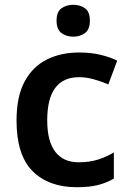

<svg xmlns="http://www.w3.org/2000/svg" viewBox="-20 -771 541 801"><path d="M300 10Q183 10 116 -57Q49 -124 49 -268Q49 -368 82.5 -430.5Q116 -493 175 -522.5Q234 -552 310 -552Q361 -552 401 -542Q441 -532 469 -518L432 -419Q401 -432 370 -440.5Q339 -449 310 -449Q177 -449 177 -269Q177 -182 210.5 -138Q244 -94 308 -94Q353 -94 388 -105Q423 -116 455 -135V-26Q424 -8 388.5 1Q353 10 300 10ZM286 -751Q314 -751 334.5 -736.5Q355 -722 355 -685Q355 -648 334.5 -633Q314 -618 286 -618Q257 -618 236.5 -633Q216 -648 216 -685Q216 -722 236.5 -736.5Q257 -751 286 -751Z"/></svg>

Font: Noto Sans Medefaidrin SemiBold
Style: Regular
Weight: 600
Designer: Dalton Maag Ltd
Foundry: Dalton Maag Ltd
Version: Version 1.002; ttfautohint (v1.8.4.7-5d5b)